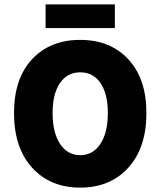

<svg xmlns="http://www.w3.org/2000/svg" viewBox="-20 -844 732 876"><path d="M188 -716V-824H504V-716ZM648 -328Q648 -170 565.5 -79Q483 12 346 12Q209 12 126.5 -79Q44 -170 44 -328Q44 -486 126.5 -574Q209 -662 346 -662Q483 -662 565.5 -573.5Q648 -485 648 -328ZM472 -328Q472 -416 438.5 -465Q405 -514 346 -514Q287 -514 253.5 -465Q220 -416 220 -328Q220 -239 254 -187.5Q288 -136 346 -136Q404 -136 438 -187.5Q472 -239 472 -328Z"/></svg>

Font: Assistant ExtraBold
Style: Regular
Weight: 800
Designer: Hebrew By Ben Nathan, Latin by Paul Hunt
Version: Version 2.001;PS 002.001;hotconv 1.0.88;makeotf.lib2.5.64775